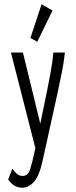

<svg xmlns="http://www.w3.org/2000/svg" viewBox="-20 -702 353 896"><path d="M84 174Q43 174 18 135L38 85Q48 100 59 109.5Q70 119 86 119Q111 119 121 87Q131 55 144 -6L145 -11L31 -457H87L168 -125L199 -275Q208 -321 216.5 -366Q225 -411 229 -457H283Q278 -411 268.5 -364Q259 -317 249 -270L178 52Q163 119 138.5 146.5Q114 174 84 174ZM154 -507 122 -525 174 -682 225 -653Z"/></svg>

Font: Inconsolata ExtraCondensed Thin
Style: Regular
Weight: 100
Width: 2
Monospace: yes
Designer: Raph Levien, Cyreal, Brenton Simpson
Foundry: Raph Levien, Cyreal, Google
Version: Version 3.100; ttfautohint (v1.8.4.7-5d5b)